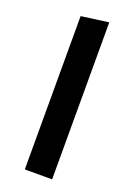

<svg xmlns="http://www.w3.org/2000/svg" viewBox="-148 -827 617 885"><g transform="rotate(20 161.0 -385.0)"><path d="M228 0H94V-752L228 -770Z"/></g></svg>

Font: Sintony
Style: Bold
Weight: 700
Designer: Eduardo Rodriguez Tunni
Foundry: Eduardo Rodriguez Tunni
Version: Version 1.001